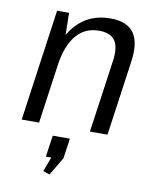

<svg xmlns="http://www.w3.org/2000/svg" viewBox="-87 -614 737 915"><g transform="rotate(10 281.5 -156.5)"><path d="M420 -352Q429 -419 407 -450Q385 -481 330 -481Q262 -481 220 -431Q178 -381 164 -285L118 -217L127 -278Q146 -410 209 -479Q272 -548 373 -548Q454 -548 487 -502Q520 -456 506 -360L455 0H370ZM116 -540H174L177 -375L124 0H40ZM282 50 268 147 216 235 184 224 231 98 260 154H184L199 50Z"/></g></svg>

Font: Pathway Extreme SemiCondensed
Style: Italic
Weight: 400
Width: 4
Italic angle: -8°
Version: Version 1.001;gftools[0.9.26]